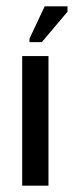

<svg xmlns="http://www.w3.org/2000/svg" viewBox="-20 -586 233 606"><path d="M50 0V-409H133V0ZM112 -453H73V-464L121 -566H193V-549Z"/></svg>

Font: Darker Grotesque SemiBold
Style: Regular
Weight: 600
Designer: Gabriel Lam
Foundry: TypeRant
Version: Version 1.000;gftools[0.9.28]